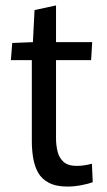

<svg xmlns="http://www.w3.org/2000/svg" viewBox="-20 -675 392 706"><path d="M228 11Q186 11 159.5 -3Q133 -17 120 -40.5Q107 -64 102 -94Q97 -124 97 -156V-454H20L25 -517L101 -520L107 -638L186 -655V-520H319L315 -454H186V-166Q186 -142 191.5 -118.5Q197 -95 213.5 -80Q230 -65 262 -65Q278 -65 292.5 -67.5Q307 -70 318 -73L321 -5Q305 1 279 6Q253 11 228 11Z"/></svg>

Font: Murecho Thin
Style: Regular
Weight: 400
Version: Version 1.010